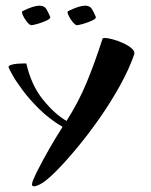

<svg xmlns="http://www.w3.org/2000/svg" viewBox="-20 -480 534 678"><path d="M100 178Q93 178 93 171Q93 165 98 153.5Q103 142 110 127Q133 82 155.5 43Q178 4 201 -32Q155 -59 119.5 -94Q84 -129 59.5 -162Q35 -195 22.5 -218Q10 -241 10 -243Q10 -248 19.5 -251Q29 -254 41.5 -255Q54 -256 63.5 -256Q73 -256 73 -256Q90 -180 131.5 -128.5Q173 -77 215 -53Q257 -119 285.5 -187.5Q314 -256 342 -343Q342 -346 350 -346Q360 -346 378.5 -341Q397 -336 415.5 -327.5Q434 -319 445.5 -308.5Q457 -298 454 -288Q436 -236 403 -176.5Q370 -117 329.5 -59.5Q289 -2 248 47Q207 96 173.5 129Q140 162 121 171Q107 178 100 178ZM91 -391Q85 -391 75.5 -402.5Q66 -414 60.5 -426.5Q55 -439 60 -441Q99 -460 119 -460Q136 -460 143 -449Q150 -438 157 -421Q160 -415 145.5 -408Q131 -401 113.5 -396Q96 -391 91 -391ZM252 -391Q246 -391 236.5 -402.5Q227 -414 221.5 -426.5Q216 -439 221 -441Q260 -460 280 -460Q297 -460 304 -449Q311 -438 318 -421Q321 -415 306.5 -408Q292 -401 274.5 -396Q257 -391 252 -391Z"/></svg>

Font: Grechen Fuemen
Style: Regular
Weight: 400
Designer: Robert E. Leuschke
Foundry: Robert E. Leuschke
Version: Version 1.010; ttfautohint (v1.8.3)